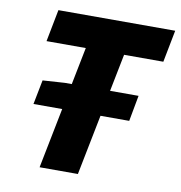

<svg xmlns="http://www.w3.org/2000/svg" viewBox="-75 -720 744 790"><g transform="rotate(10 297.0 -325.0)"><path d="M142 0H302L352 -252H472L492 -360H373L404 -516H568L594 -650H106L80 -516H244L213 -360H184L92 -354L72 -252H192Z"/></g></svg>

Font: Source Sans Pro Black
Style: Italic
Weight: 900
Italic angle: -11°
Designer: Paul D. Hunt
Foundry: Adobe Systems Incorporated
Version: Version 3.006;hotconv 1.0.111;makeotfexe 2.5.65597